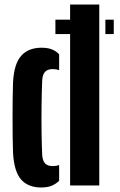

<svg xmlns="http://www.w3.org/2000/svg" viewBox="-20 -820 529 849"><path d="M225 -733H290V-800H419V0H290V-669.5H225ZM37.5 -147.5Q36.5 -175.5 36 -215.5Q35.5 -255.5 35.5 -299Q35.5 -342.5 36 -383Q36.5 -423.5 37.5 -453Q41.5 -537 73.5 -573Q105.5 -609 163.5 -609Q191.5 -609 209.8 -601.5Q228 -594 241.5 -580V-510Q227.5 -514.5 214 -514.5Q190 -514.5 179 -502.2Q168 -490 166.5 -463.5Q164.5 -414 163.8 -354.8Q163 -295.5 163.8 -238Q164.5 -180.5 166.5 -136.5Q168 -110 179 -97.8Q190 -85.5 214 -85.5Q227.5 -85.5 241.5 -90V-20.5Q227 -6.5 208.5 1.2Q190 9 162 9Q103.5 9 72.5 -27.2Q41.5 -63.5 37.5 -147.5ZM446 -733H483V-669.5H446Z"/></svg>

Font: Big Shoulders Stencil Display Thin ExtraBold
Style: Regular
Weight: 800
Version: Version 2.001